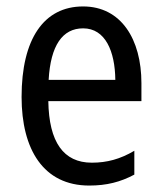

<svg xmlns="http://www.w3.org/2000/svg" viewBox="-20 -566 502 596"><path d="M238 -546C116 -546 47 -445 47 -265C47 -102 115 10 257 10C311 10 354 -1 397 -24V-98C353 -72 312 -61 265 -61C177 -61 132 -125 130 -252H419V-308C419 -444 356 -546 238 -546ZM238 -478C307 -478 337 -407 338 -318H131C137 -425 174 -478 238 -478Z"/></svg>

Font: Noto Sans Arabic UI Cn
Style: Regular
Weight: 400
Width: 3
Designer: Monotype Design Team, Nadine Chahine and Nizar Qandah
Foundry: Monotype Imaging Inc.
Version: Version 2.010